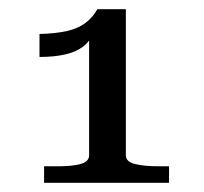

<svg xmlns="http://www.w3.org/2000/svg" viewBox="-20 -767 444 418"><path d="M254 -429Q254 -415 273.5 -410Q293 -405 325 -405H348V-369H76V-405H108Q137 -405 155.5 -410Q174 -415 174 -429V-694L183 -697Q177 -678 161.5 -666Q146 -654 122 -648.5Q98 -643 66 -643V-693Q102 -694 126 -699.5Q150 -705 166 -717Q182 -729 192 -747H254Z"/></svg>

Font: Roboto Serif
Style: Regular
Weight: 400
Designer: Greg Gazdowicz
Foundry: Commercial Type
Version: Version 1.008